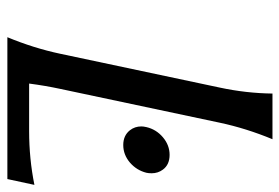

<svg xmlns="http://www.w3.org/2000/svg" viewBox="-142 -636 777 534"><g transform="rotate(90 247.0 -368.5)"><path d="M410.2 -451.2Q437.5 -451.2 451.2 -432.6Q461.4 -418.9 461.4 -401.4Q461.4 -392.6 460 -386.7Q453.1 -359.4 431.6 -340.8Q409.7 -322.3 382.8 -322.3Q356.4 -322.3 341.8 -340.8Q331.1 -354.5 331.1 -372.6Q331.1 -378.4 333 -386.7Q339.4 -414.1 361.3 -432.6Q383.3 -451.2 410.2 -451.2ZM83 0Q113.3 -73.2 128.9 -146.5L223.1 -590.8Q238.8 -664.1 239.7 -737.3H366.7Q336.4 -664.1 320.8 -590.8L226.6 -146.5Q217.8 -105.5 211.9 -60.5H343.8Q420.9 -60.5 493.7 -75.2L477.5 0Z"/></g></svg>

Font: Classica
Style: Book Oblique
Weight: 400
Italic angle: -12°
Designer: Wojciech Kalinowski "wmk69" (wmk69@o2.pl)
Foundry: Wojciech Kalinowski "wmk69" (wmk69@o2.pl)
Version: Version 2.1.1; 2021-05-14